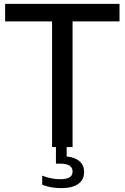

<svg xmlns="http://www.w3.org/2000/svg" viewBox="-20 -760 644 992"><path d="M324.5 0V48.5Q367.5 52.5 391 73.2Q414.5 94 414.5 129Q414.5 169 384 190.5Q353.5 212 296 212Q241.5 212 198 194.5V147.5Q244.5 166 291.5 166Q323 166 339 156.5Q355 147 355 126Q355 85.5 290.5 85.5H269V0H249V-649.5H6.5V-740H597.5V-649.5H355V0Z"/></svg>

Font: Encode Sans Medium
Style: Regular
Weight: 500
Designer: Multiple Designers
Foundry: Impallari Type
Version: Version 2.000